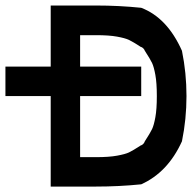

<svg xmlns="http://www.w3.org/2000/svg" viewBox="-20 -687 707 707"><path d="M500 -151.7Q510 -156.7 513.3 -166.7Q533.3 -197.5 540 -211.7Q546.7 -225.8 552.1 -255.4Q557.5 -285 557.5 -333.3Q557.5 -381.7 552.1 -411.2Q546.7 -440.8 540 -455Q533.3 -469.2 513.3 -500Q510 -509.2 500 -514.2V-513.3Q469.2 -533.3 455 -540Q440.8 -546.7 411.2 -552.1Q381.7 -557.5 333.3 -557.5H275V-441.7H500V-333.3H275V-108.3H333.3Q381.7 -108.3 411.2 -113.8Q440.8 -119.2 455 -125.8Q469.2 -132.5 500 -152.5ZM500 -8.3Q418.3 0 333.3 0H166.7V-333.3H0V-441.7H166.7V-666.7H333.3Q418.3 -666.7 500 -658.3Q595.8 -621.7 650 -500Q666.7 -418.3 666.7 -333.3Q666.7 -248.3 650 -166.7Q598.3 -52.5 500 -8.3Z"/></svg>

Font: 0xA000-Mono
Style: Mono-Bold
Weight: 700
Version: Version 0.1